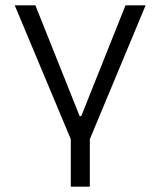

<svg xmlns="http://www.w3.org/2000/svg" viewBox="-20 -516 598 716"><path d="M244 180V3L35 -496H112L277 -83H283L448 -496H523L315 3V180Z"/></svg>

Font: Nunito Sans 6pt Light
Style: Regular
Weight: 300
Version: Version 3.101;gftools[0.9.27]